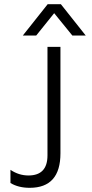

<svg xmlns="http://www.w3.org/2000/svg" viewBox="-20 -898 440 918"><path d="M30 -23C55.3 -7.7 86 0 122 0C220 0 269 -55 269 -165V-674H207V-155C207 -91 176.7 -59 116 -59C85.3 -59 56.7 -68 30 -86ZM208 -878 89 -728H153L239 -835L326 -728H390L271 -878Z"/></svg>

Font: Hind Light
Style: Regular
Weight: 300
Designer: Manushi Parikh, Satya Rajpurohit
Foundry: Indian Type Foundry
Version: Version 1.201;PS 1.0;hotconv 1.0.78;makeotf.lib2.5.61930; tt